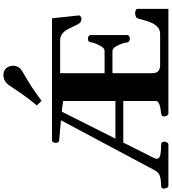

<svg xmlns="http://www.w3.org/2000/svg" viewBox="7 -1062 1022 1143"><g transform="rotate(-90 518.5 -491.0)"><path d="M-16.6 0Q-24.4 0 -28.8 -9.8Q-33.2 -19.5 -33.2 -24.9Q-33.2 -36.1 -29.5 -39.1Q-25.9 -42 -15.6 -43Q-3.4 -44.4 13.7 -45.2Q30.8 -45.9 47.6 -53.2Q64.5 -60.5 75.2 -80.6L373.5 -639.6Q338.4 -643.1 306.4 -645.8Q274.4 -648.4 256.3 -649.9Q246.1 -650.9 242.4 -656.5Q238.8 -662.1 238.8 -672.9Q238.8 -678.2 242.9 -685.5Q247.1 -692.9 255.4 -692.9H980.5L997.6 -534.2Q997.6 -525.9 990.2 -521.7Q982.9 -517.6 977.5 -517.6Q969.7 -517.6 961.7 -521.2Q953.6 -524.9 948.2 -533.7Q939 -548.8 930.7 -567.9Q922.4 -586.9 912.4 -604.2Q902.3 -621.6 887 -633.1Q871.6 -644.5 847.2 -644.5H653.8V-379.9H789.1Q801.8 -381.8 812.5 -398.4Q823.2 -415 830.3 -434.3Q837.4 -453.6 838.4 -463.4Q839.4 -473.1 846.2 -476.1Q853 -479 860.8 -479Q866.2 -479 873.5 -474.9Q880.9 -470.7 880.9 -462.4V-246.1Q880.9 -237.8 873.5 -233.6Q866.2 -229.5 860.8 -229.5Q853 -229.5 845.5 -232.9Q837.9 -236.3 836.9 -245.6Q836.4 -256.3 829.3 -277.1Q822.3 -297.9 811 -315.4Q799.8 -333 786.1 -333H653.8V-96.2Q653.8 -69.3 667.5 -59.3Q681.2 -49.3 697.3 -49.3H887.2Q913.6 -49.3 930.2 -65.9Q946.8 -82.5 956.3 -106Q965.8 -129.4 970.9 -150.4Q976.1 -171.4 979 -180.7Q981.9 -189.9 991.7 -194.1Q1001.5 -198.2 1012.7 -198.2Q1020 -198.2 1028.8 -194.1Q1037.6 -189.9 1036.6 -181.6V0H413.1Q404.8 0 400.6 -9.8Q396.5 -19.5 396.5 -24.9Q396.5 -41 412.6 -43Q428.2 -44.4 445.8 -47.6Q463.4 -50.8 475.8 -57.1Q488.3 -63.5 488.3 -74.2V-268.6H240.7L151.4 -90.8Q144.5 -77.1 144.5 -68.4Q144.5 -54.7 163.8 -49.1Q183.1 -43.5 228.5 -43Q246.1 -43 246.1 -24.9Q246.1 -15.6 241.2 -7.8Q236.3 0 229.5 0ZM264.2 -315.4H488.3V-626.5Q476.6 -628.4 460.2 -630.6Q443.8 -632.8 424.8 -634.8ZM489.3 -754.9 461.9 -783.2Q518.6 -852.5 551.5 -903.3Q584.5 -954.1 595.7 -964.8Q603.5 -972.2 616.5 -977.3Q629.4 -982.4 643.1 -982.4Q667 -982.4 682.6 -966.3Q690.9 -957.5 694.6 -947Q698.2 -936.5 698.2 -925.3Q698.2 -912.6 693.8 -901.1Q689.5 -889.6 682.1 -882.8Q670.9 -872.1 617.4 -841.6Q564 -811 489.3 -754.9Z"/></g></svg>

Font: Gelasio
Style: Bold
Weight: 700
Designer: Eben Sorkin
Foundry: Eben Sorkin
Version: Version 1.008